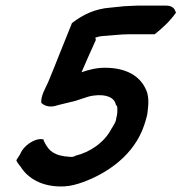

<svg xmlns="http://www.w3.org/2000/svg" viewBox="-20 -659 646 683"><path d="M38 -89C42 -79 48 -73 54 -65C77 -28 127 8 209 4C232 3 255 -4 275 -11C360 -42 457 -106 493 -214L498 -230C501 -241 504 -250 505 -261C509 -291 510 -320 498 -343C477 -388 430 -418 353 -418C323 -418 296 -411 270 -402C287 -441 304 -480 321 -517L319 -525C327 -528 335 -530 347 -531L397 -535C408 -536 423 -537 435 -537H530C557 -558 585 -584 606 -614L603 -621C599 -633 586 -639 572 -639H468C453 -639 437 -637 424 -637H423L374 -632C318 -628 275 -607 236 -577L234 -572C206 -504 179 -433 151 -366C143 -348 124 -317 127 -293C141 -280 161 -276 186 -285C201 -289 216 -292 231 -296C262 -302 287 -316 313 -319C358 -325 387 -312 392 -287C395 -283 397 -280 397 -279C398 -266 398 -253 393 -236V-234C392 -226 385 -215 378 -203L377 -202C352 -152 299 -117 248 -105L247 -104C243 -102 240 -101 236 -101H230C170 -104 154 -125 141 -148C139 -152 137 -156 136 -157L135 -163L128 -164C104 -167 63 -141 52 -111Z"/></svg>

Font: SolarCharger
Style: 952
Weight: 900
Designer: Mew Too
Foundry: Cannot Into Space Fonts/KineticPlasma Fonts
Version: Version 1.100